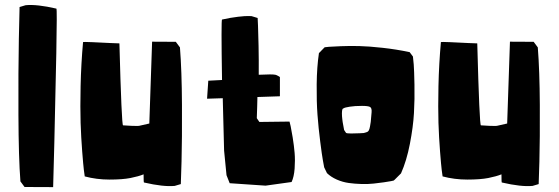

<svg xmlns="http://www.w3.org/2000/svg" viewBox="-20 -746 2246 771"><path d="M78.6 4.9 62 -17.6Q54.7 -110.8 54 -285.9Q53.2 -460.9 55.7 -589.4L58.6 -717.8L83 -725.1Q128.4 -729.5 206.5 -711.4Q209.5 -710.9 206.1 -531.7Q202.6 -352.5 198.2 -173.8L193.4 5.4Z M556.6 -45.9Q536.1 -37.6 503.9 -31.2Q471.7 -24.9 419.7 -24.9Q367.7 -24.9 320.3 -37.6Q318.8 -46.9 316.7 -64Q314.5 -81.1 310.1 -137.2Q305.7 -193.4 303.7 -252.7Q301.8 -312 303.7 -400.9Q305.7 -489.7 313.5 -577.1Q313.5 -578.1 350.1 -576.7Q386.7 -575.2 422.9 -573.2L459.5 -571.8Q468.3 -243.2 474.1 -242.7Q492.2 -241.2 508.3 -240.7Q524.4 -240.2 531.2 -240.2L538.6 -240.7L579.6 -250L590.8 -578.6L686 -578.1L702.6 -555.7Q710 -462.4 710.7 -325.2Q711.4 -188 709 -97.7L706.1 -6.8L681.6 0.5Q636.2 4.9 558.1 -13.2Q556.6 -13.2 556.6 -45.9Z M811.5 -349.6 816.4 -421.9Q839.4 -423.3 871.6 -424.8Q867.7 -667 871.6 -667.5Q906.2 -675.3 936 -678.7Q965.8 -682.1 978 -681.6L990.2 -681.2L1014.6 -673.8Q1015.1 -662.6 1016.1 -642.1Q1017.1 -621.6 1018.3 -561.8Q1019.5 -502 1019 -445.8Q1075.7 -448.2 1081.5 -446.3Q1085.9 -446.3 1091.6 -443.8Q1097.2 -441.4 1100.6 -439L1104 -436.5V-359.4L1013.7 -356.4Q1013.7 -354 1012.7 -316.4Q1011.7 -278.8 1011.2 -271.5L1021.5 -256.3L1142.6 -257.8Q1144.5 -251 1147.2 -239Q1149.9 -227.1 1155.3 -194.1Q1160.6 -161.1 1163.1 -131.8Q1165.5 -102.5 1163.1 -69.1Q1160.6 -35.6 1150.9 -15.1L1046.4 -0.5L902.3 -10.3L889.6 -42.5L879.9 -141.1Q877 -258.8 874.5 -351.6Z M1472.2 -295.4Q1473.6 -312.5 1465.6 -316.7Q1457.5 -320.8 1433.6 -320.8Q1404.3 -320.8 1384.8 -317.6Q1365.2 -314.5 1360.4 -311.5L1355.5 -308.6Q1353 -302.7 1353 -291Q1353 -279.3 1354.5 -267.6L1356 -255.9L1361.8 -224.1L1369.6 -212.4Q1372.6 -210 1390.6 -210Q1408.7 -210 1424.8 -210.9L1441.4 -211.9L1444.3 -212.9Q1447.8 -213.9 1451.2 -214.8L1454.1 -216.3Q1458 -216.8 1460.9 -222.2Q1463.9 -227.5 1465.8 -238.3Q1467.8 -249 1468.8 -256.6Q1469.7 -264.2 1470.7 -278.3Q1471.7 -292.5 1472.2 -295.4ZM1625 -536.6 1638.2 -519Q1639.6 -507.3 1641.4 -486.8Q1643.1 -466.3 1644.3 -406.7Q1645.5 -347.2 1642.3 -292Q1639.2 -236.8 1626 -168.5Q1612.8 -100.1 1590.3 -49.8Q1588.4 -47.9 1585.4 -44.9Q1582.5 -42 1575.9 -35.4Q1569.3 -28.8 1565.2 -24.7Q1561 -20.5 1561 -21L1550.3 -18.6Q1539.6 -16.6 1521.2 -13.9Q1502.9 -11.2 1480.2 -8.8Q1457.5 -6.3 1431.4 -7.1Q1405.3 -7.8 1380.6 -11.2Q1356 -14.6 1332.5 -24.9Q1309.1 -35.2 1293 -50.8L1281.7 -74.2Q1279.8 -84.5 1276.4 -103.3Q1272.9 -122.1 1265.9 -177.2Q1258.8 -232.4 1254.9 -285.2Q1251 -337.9 1251.7 -407.2Q1252.4 -476.6 1260.7 -532.7L1283.7 -556.2Q1290 -557.1 1301.3 -558.1Q1312.5 -559.1 1348.9 -560.5Q1385.3 -562 1423.1 -561Q1460.9 -560.1 1516.4 -554Q1571.8 -547.9 1625 -536.6Z M1993.7 -45.9Q1973.1 -37.6 1940.9 -31.2Q1908.7 -24.9 1856.7 -24.9Q1804.7 -24.9 1757.3 -37.6Q1755.9 -46.9 1753.7 -64Q1751.5 -81.1 1747.1 -137.2Q1742.7 -193.4 1740.7 -252.7Q1738.8 -312 1740.7 -400.9Q1742.7 -489.7 1750.5 -577.1Q1750.5 -578.1 1787.1 -576.7Q1823.7 -575.2 1859.9 -573.2L1896.5 -571.8Q1905.3 -243.2 1911.1 -242.7Q1929.2 -241.2 1945.3 -240.7Q1961.4 -240.2 1968.3 -240.2L1975.6 -240.7L2016.6 -250L2027.8 -578.6L2123 -578.1L2139.6 -555.7Q2147 -462.4 2147.7 -325.2Q2148.4 -188 2146 -97.7L2143.1 -6.8L2118.7 0.5Q2073.2 4.9 1995.1 -13.2Q1993.7 -13.2 1993.7 -45.9Z"/></svg>

Font: Noot
Style: Regular
Weight: 400
Designer: Amos Jerbi
Foundry: Amos Jerbi
Version: Version 1.000;PS 001.001;hotconv 1.0.56